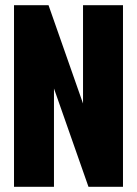

<svg xmlns="http://www.w3.org/2000/svg" viewBox="-20 -720 528 740"><path d="M34 0V-700H167L300 -321V-700H454V0H321L188 -379V0Z"/></svg>

Font: Tektur Condensed
Style: Bold
Weight: 700
Width: 3
Designer: Adam Jagosz
Foundry: Adam Jagosz
Version: Version 1.005;gftools[0.9.30]